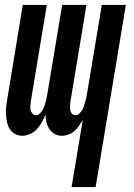

<svg xmlns="http://www.w3.org/2000/svg" viewBox="-20 -540 540 775"><path d="M269 215 314 -56Q307 -44 299 -32Q291 -20 280.5 -11Q270 -2 256.5 3Q243 8 230 8Q213 8 200 0.5Q187 -7 179 -19.5Q171 -32 167.5 -47Q164 -62 164 -78Q158 -63 149.5 -47.5Q141 -32 129.5 -19.5Q118 -7 102 0.5Q86 8 70 8Q54 8 40.5 0.5Q27 -7 19 -20Q11 -33 8 -48.5Q5 -64 4 -79.5Q3 -95 5 -111.5Q7 -128 10 -144L72 -520H169L104 -128Q103 -120 102.5 -111.5Q102 -103 104 -95Q106 -87 111.5 -81Q117 -75 125 -75Q134 -75 140.5 -81.5Q147 -88 151.5 -95.5Q156 -103 159 -111Q162 -119 164 -127.5Q166 -136 168 -144Q170 -152 171 -160L231 -520H329L264 -128Q263 -120 262.5 -111.5Q262 -103 263.5 -95Q265 -87 270.5 -81Q276 -75 285 -75Q293 -75 300 -81.5Q307 -88 311.5 -95.5Q316 -103 318.5 -111Q321 -119 323.5 -127.5Q326 -136 328 -144Q330 -152 331 -160L391 -520H488L366 215Z"/></svg>

Font: Iosevka Term Curly
Style: Bold Italic
Weight: 700
Italic angle: -9°
Designer: Belleve Invis
Foundry: Belleve Invis
Version: Version 32.3.0